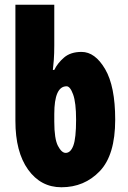

<svg xmlns="http://www.w3.org/2000/svg" viewBox="-20 -780 538 810"><path d="M466 -275Q466 -416 423.5 -488.5Q381 -561 324 -561Q278 -561 250.5 -537.5Q223 -514 209 -485H203Q205 -500 207 -527Q209 -554 209 -589V-760H45V-270Q45 -139 98.5 -64.5Q152 10 239 10Q336 10 401 -58Q466 -126 466 -275ZM209 -267V-299Q209 -416 261 -416Q276 -416 288.5 -381.5Q301 -347 301 -275Q301 -197 289.5 -166Q278 -135 257 -135Q240 -135 224.5 -164.5Q209 -194 209 -267Z"/></svg>

Font: Noto Sans Display Condensed Black
Style: Regular
Weight: 900
Width: 3
Designer: Monotype Design team
Foundry: Monotype Imaging Inc.
Version: 1.000